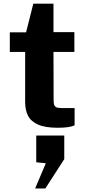

<svg xmlns="http://www.w3.org/2000/svg" viewBox="-20 -694 472 1052"><path d="M273 -409.5 273.8 -142.2Q273.8 -124.9 278.4 -116.2Q283 -107.6 291.9 -104.8Q300.9 -102 317 -102H388.8V-7.2Q360.8 6 295.8 6Q227.5 6 188.4 -11.5Q149.2 -29 133.5 -60Q117.8 -91 117.8 -135.5V-409.5H33.8V-517H123L162.5 -674H273V-517.8H387.5V-409.5ZM231.1 200.5 178.6 195.2V48.5H332.1V178L228.6 338.5H172.6Z"/></svg>

Font: Public Sans VF
Style: Regular
Weight: 400
Designer: Pablo Impallari, Rodrigo Fuenzalida (Modified by Dan O. Williams and USWDS)
Version: Version 1.003